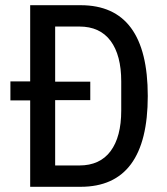

<svg xmlns="http://www.w3.org/2000/svg" viewBox="-20 -718 640 738"><path d="M96 0V-332H20V-405H96V-698H290Q548 -698 548 -349Q548 0 290 0ZM192 -82H285Q364 -82 405 -137Q446 -192 446 -293V-405Q446 -506 405 -561Q364 -616 285 -616H192V-404H327V-333H192Z"/></svg>

Font: IBM Plex Mono Text
Style: Regular
Weight: 450
Designer: Mike Abbink, Paul van der Laan, Pieter van Rosmalen
Foundry: Bold Monday
Version: Version 2.000